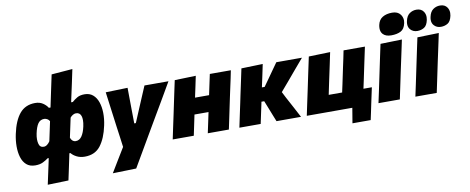

<svg xmlns="http://www.w3.org/2000/svg" viewBox="-76 -1103 4052 1655"><g transform="rotate(-10 1950.5 -275.0)"><path d="M227.5 197.5Q238.5 147 249 97.5Q259.5 48 272.5 -11.5L275.5 -27.5H266Q246.5 -12.5 219.2 1Q192 14.5 151.5 14.5Q104 14.5 75 -11Q46 -36.5 33 -79.5Q20 -122.5 20.2 -175Q20.5 -227.5 32 -281Q56 -395.5 106.2 -455.5Q156.5 -515.5 242 -515.5Q281 -515.5 309 -497Q337 -478.5 352 -454H366.5L374.5 -492.5Q387 -552.5 399.8 -612.5Q412.5 -672.5 425.5 -733.5L609.5 -748Q597 -689.5 584 -627.5Q570.5 -565 555 -494L549.5 -467.5H564Q585 -486.5 610 -501Q635 -515.5 674.5 -515.5Q718.5 -515.5 747.2 -491Q776 -466.5 790.5 -424.8Q805 -383 806 -330Q807 -277 794.5 -220Q772 -112.5 723.5 -49Q675 14.5 584.5 14.5Q545 14.5 514.2 -1.2Q483.5 -17 467.5 -37.5H458L452.5 -10.5Q441 43 431 91.5Q421 139.5 409.5 192ZM251 -131Q267 -131 281.5 -142.2Q296 -153.5 306 -169.5L342 -339Q334.5 -352.5 321.2 -359.8Q308 -367 295 -367Q260.5 -367 241 -339.2Q221.5 -311.5 209.5 -254Q204 -227.5 204 -204.5Q204 -185 208 -168Q216 -131 251 -131ZM531 -131Q564 -131 584.8 -161.8Q605.5 -192.5 616.5 -244.5Q623 -275 623 -298.5Q623 -319 618 -334.5Q607 -367 573.5 -367Q560 -367 546.2 -359Q532.5 -351 522 -338L486 -169Q490 -153 502.5 -142Q515 -131 531 -131Z M797 197.5Q827.5 147 860 93.2Q892.5 39.5 923.5 -11Q917.5 -56 911.5 -101Q905 -146 899 -191L887 -281.5Q880 -335 872.5 -391Q865 -446.5 858 -500.5L1050 -506Q1050.5 -457 1051 -410.5Q1051.5 -363.5 1052 -315L1053.5 -194H1067.5L1118 -314Q1138.5 -362 1157.5 -407.5Q1176.5 -452.5 1197 -500.5H1407Q1383.5 -460 1362 -423Q1340 -385.5 1314 -340.5Q1287.5 -295.5 1250.5 -232.5L1168 -91.5Q1112.5 3.5 1073.5 70.5Q1034.5 137.5 1002.5 192Z M1356 0Q1367 -52.5 1377.5 -102Q1388 -151.5 1401.5 -214.5L1412 -264.5Q1423 -317 1431.5 -357.2Q1440 -397.5 1447.2 -431.5Q1454.5 -465.5 1462 -500.5L1647 -506Q1638 -462 1629 -419.5Q1620 -377 1608 -321.5H1731Q1742.5 -376 1751.2 -417.2Q1760 -458.5 1769 -500.5H1953Q1946 -465.5 1939 -431.5Q1931.5 -397.5 1923 -357.5Q1914.5 -317 1903 -264.5L1892.5 -214.5Q1879.5 -151.5 1869 -102Q1858.5 -52.5 1847.5 0H1663Q1672.5 -44.5 1681.5 -86.8Q1690.5 -129 1701 -179H1578Q1567.5 -129 1558.8 -87Q1550 -45 1540.5 0Z M1939.5 0Q1950.5 -52.5 1961 -102Q1971.5 -151 1985 -214.5L1997 -272.5Q2012.5 -345 2023.5 -396.5Q2034.5 -448 2045.5 -500.5L2233 -506Q2222.5 -456.5 2212.5 -408Q2202 -359.5 2191 -308.5H2215L2263 -376Q2285 -407.5 2307 -438.5Q2329 -469.5 2351 -500.5H2575.5Q2536.5 -454.5 2498 -409.5Q2459.5 -364 2420.5 -317.5L2353 -238.5L2379.5 -186.5Q2404.5 -140.5 2429.5 -93.5Q2454 -46.5 2479 0H2264.5Q2253 -28.5 2241.5 -57.2Q2230 -86 2219 -114.5L2190 -187.5H2165.5L2163.5 -176Q2153.5 -128.5 2144.5 -86.8Q2135.5 -45 2126 0Z M2906 132 2928 0H2529.5Q2540.5 -52.5 2551 -102Q2561.5 -151.5 2575 -214.5L2585.5 -264.5Q2596.5 -317 2605 -357.2Q2613.5 -397.5 2620.8 -431.5Q2628 -465.5 2635.5 -500.5L2823 -506Q2811.5 -452 2800.5 -398.5Q2789 -344.5 2772 -265L2761.5 -215Q2753.5 -176.5 2747 -145H2864.5Q2868 -160 2871.5 -177.5Q2875 -194.5 2879.5 -214.5L2890 -264.5Q2901 -317 2909.5 -357.2Q2918 -397.5 2925.5 -431.5Q2932.5 -465.5 2939.5 -500.5H3126.5Q3119 -465.5 3111.8 -431.5Q3104.5 -397.5 3096 -357.2Q3087.5 -317 3076.5 -264.5L3066 -214.5Q3061.5 -194.5 3058 -177.5Q3054.5 -160 3051 -145H3124.5Q3117 -110.5 3109 -72.5Q3101 -34.5 3093.5 0Q3087 32.5 3079.8 66Q3072.5 99.5 3065.5 132Z M3157 0Q3168 -52.5 3179 -102.5Q3189.5 -152 3202.5 -214.5L3213 -264.5Q3224 -317 3232.5 -357.2Q3241 -397.5 3248.2 -431.5Q3255.5 -465.5 3263 -500.5L3451 -505.5Q3443.5 -469.5 3436 -434.5Q3428.5 -399.5 3419.8 -358.8Q3411 -318 3399.5 -264.5L3389 -214.5Q3376 -152.5 3365.5 -102.5Q3355 -52.5 3344 0ZM3368 -556.5Q3318.5 -556.5 3294.5 -583.5Q3277.5 -602.5 3277.5 -633.5Q3277.5 -646.5 3280.5 -662Q3290 -707.5 3323.8 -727.8Q3357.5 -748 3407.5 -748Q3456.5 -748 3480 -716.5Q3497.5 -693 3497.5 -663.5Q3497.5 -653 3495 -641.5Q3484.5 -590.5 3451.2 -573.5Q3418 -556.5 3368 -556.5Z M3480 0Q3491 -52.5 3502 -102.5Q3512.5 -152 3525.5 -214.5L3536 -264.5Q3547 -317 3555.5 -357.2Q3564 -397.5 3571.2 -431.5Q3578.5 -465.5 3586 -500.5L3774 -505.5Q3766.5 -469.5 3759 -434.5Q3751.5 -399.5 3742.8 -358.8Q3734 -318 3722.5 -264.5L3712 -214.5Q3699 -152.5 3688.5 -102.5Q3678 -52.5 3667 0ZM3802.5 -554.5Q3764.5 -554.5 3741.5 -581Q3725 -599.5 3725 -628.5Q3725 -640.5 3728 -654Q3737 -698 3763.8 -717.5Q3790.5 -737 3825 -737Q3867 -737 3887 -707Q3901 -686 3901 -659Q3901 -647.5 3898.5 -635Q3888.5 -586.5 3862 -570.5Q3835.5 -554.5 3802.5 -554.5ZM3596 -554.5Q3558 -554.5 3535 -581Q3518.5 -599.5 3518.5 -628.5Q3518.5 -640.5 3521.5 -654Q3530.5 -698 3557.2 -717.5Q3584 -737 3618.5 -737Q3660.5 -737 3680.5 -707Q3694.5 -686 3694.5 -659Q3694.5 -647.5 3692 -635Q3682 -586.5 3655.5 -570.5Q3629 -554.5 3596 -554.5Z"/></g></svg>

Font: Heraclito ExtraBold
Style: Italic
Weight: 800
Italic angle: -12°
Designer: Kostas Bartsokas (font) & Cristiano Sobral (main changes)
Foundry: Kostas Bartsokas (font) & Cristiano Sobral (main changes)
Version: Version 1.00;July 8, 2020;FontCreator 13.0.0.2655 64-bit